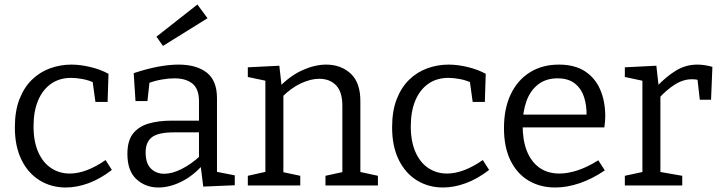

<svg xmlns="http://www.w3.org/2000/svg" viewBox="-20 -824 3200 853"><path d="M272 9Q208 9 156.5 -22.5Q105 -54 75.5 -114Q46 -174 46 -258Q46 -331 66.5 -383.5Q87 -436 122 -470Q157 -504 202.5 -520.5Q248 -537 297 -537Q337 -537 382.5 -526Q428 -515 462 -496L458 -371H404L391 -465L399 -456Q374 -468 346 -473Q318 -478 296 -478Q244 -478 206.5 -451.5Q169 -425 149 -377Q129 -329 129 -263Q129 -195 150 -148Q171 -101 207.5 -77Q244 -53 290 -53Q326 -53 366 -68Q406 -83 449 -113L477 -69Q425 -29 373 -10Q321 9 272 9Z M944 -45 931 -63 1023 -45V-1L883 5L871 -91L878 -88Q834 -40 783 -15.5Q732 9 684 9Q626 9 586 -28Q546 -65 546 -140Q546 -199 571 -230.5Q596 -262 640 -275Q684 -288 742 -288H873L864 -278V-374Q864 -429 835 -452.5Q806 -476 755 -476Q728 -476 697.5 -470.5Q667 -465 633 -453L645 -466L635 -375H582L574 -499Q631 -518 681 -527.5Q731 -537 773 -537Q853 -537 898.5 -501.5Q944 -466 944 -388ZM627 -147Q627 -98 650.5 -75Q674 -52 710 -52Q745 -52 787.5 -73.5Q830 -95 870 -132L864 -111V-245L873 -236H754Q683 -236 655 -214.5Q627 -193 627 -147ZM704 -620 675 -661 857 -804 902 -743Z M1081 0V-43L1171 -63L1159 -48V-478L1171 -463L1081 -482V-525L1221 -532L1232 -434L1221 -438Q1271 -489 1325.5 -513Q1380 -537 1429 -537Q1495 -537 1538.5 -496.5Q1582 -456 1581 -371V-48L1571 -62L1659 -43V0H1426V-43L1513 -62L1501 -47V-354Q1501 -416 1473 -445Q1445 -474 1398 -474Q1361 -474 1317.5 -454Q1274 -434 1232 -392L1239 -408V-47L1229 -61L1314 -43V0Z M1948 9Q1884 9 1832.5 -22.5Q1781 -54 1751.5 -114Q1722 -174 1722 -258Q1722 -331 1742.5 -383.5Q1763 -436 1798 -470Q1833 -504 1878.5 -520.5Q1924 -537 1973 -537Q2013 -537 2058.5 -526Q2104 -515 2138 -496L2134 -371H2080L2067 -465L2075 -456Q2050 -468 2022 -473Q1994 -478 1972 -478Q1920 -478 1882.5 -451.5Q1845 -425 1825 -377Q1805 -329 1805 -263Q1805 -195 1826 -148Q1847 -101 1883.5 -77Q1920 -53 1966 -53Q2002 -53 2042 -68Q2082 -83 2125 -113L2153 -69Q2101 -29 2049 -10Q1997 9 1948 9Z M2447 9Q2380 9 2328.5 -21.5Q2277 -52 2248 -111Q2219 -170 2219 -255Q2219 -342 2249 -405Q2279 -468 2334 -502.5Q2389 -537 2463 -537Q2533 -537 2578.5 -507.5Q2624 -478 2646.5 -426Q2669 -374 2669 -307Q2669 -296 2668 -285Q2667 -274 2665 -258H2280V-315H2595L2586 -309Q2587 -354 2575 -392Q2563 -430 2534 -453Q2505 -476 2457 -476Q2406 -476 2371 -449Q2336 -422 2319 -375Q2302 -328 2302 -266Q2302 -200 2321 -152.5Q2340 -105 2376.5 -79Q2413 -53 2466 -53Q2503 -53 2547 -67.5Q2591 -82 2638 -112L2667 -67Q2611 -29 2555 -10Q2499 9 2447 9Z M2756 0V-43L2844 -62L2834 -47V-478L2845 -463L2756 -482V-525L2896 -532L2907 -434L2896 -438Q2941 -485 2984 -511Q3027 -537 3078 -537Q3110 -537 3145 -527L3139 -381H3089L3077 -486L3086 -468Q3079 -470 3071 -471Q3063 -472 3055 -472Q3015 -472 2977.5 -448Q2940 -424 2906 -386L2914 -410V-47L2902 -62L3011 -43V0Z"/></svg>

Font: Pack4
Style: Regular
Weight: 400
Version: Version 2.002